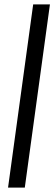

<svg xmlns="http://www.w3.org/2000/svg" viewBox="-20 -851 246 871"><path d="M16.5 0 130.5 -831H206.5L92.5 0Z"/></svg>

Font: Merriweather 36pt Light
Style: Italic
Weight: 300
Italic angle: -7.8°
Version: Version 2.101